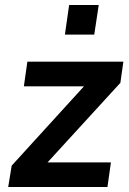

<svg xmlns="http://www.w3.org/2000/svg" viewBox="-20 -752 520 772"><path d="M13 0 27 -86 346 -436V-405H76L90 -504H476L464 -419L140 -65V-99H426L412 0ZM241 -613 258 -732H377L359 -613Z"/></svg>

Font: Nunitoga
Style: Bold Italic
Weight: 700
Italic angle: -9°
Designer: Vernon Adams
Foundry: Vernon Adams
Version: Version 1.0